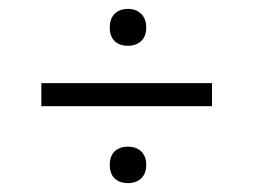

<svg xmlns="http://www.w3.org/2000/svg" viewBox="-20 -583 569 432"><path d="M268 -171Q249 -171 238 -181.5Q227 -192 227 -212Q227 -232 238 -242.5Q249 -253 268 -253Q286 -253 297.5 -242.5Q309 -232 309 -212Q309 -192 297.5 -181.5Q286 -171 268 -171ZM73 -396H457V-344H73ZM268 -480Q249 -480 238 -490.5Q227 -501 227 -521Q227 -541 238 -552Q249 -563 268 -563Q286 -563 297.5 -552Q309 -541 309 -521Q309 -501 297.5 -490.5Q286 -480 268 -480Z"/></svg>

Font: Encode Sans Wide
Style: Light
Weight: 300
Designer: Pablo Impallari, Andres Torresi
Foundry: Pablo Impallari, Andres Torresi
Version: Version 1.000; ttfautohint (v1.00) -l 8 -r 50 -G 200 -x 14 -